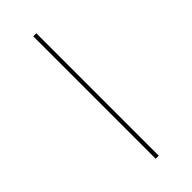

<svg xmlns="http://www.w3.org/2000/svg" viewBox="12 -445 266 266"><g transform="rotate(45 145.0 -312.0)"><path d="M265 -315V-309H25V-315Z"/></g></svg>

Font: Moniqa Black Display
Style: Regular
Weight: 900
Designer: Rajesh Rajput
Foundry: Rajesh Rajput
Version: Version 1.000